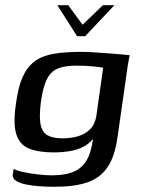

<svg xmlns="http://www.w3.org/2000/svg" viewBox="-20 -601 541 737"><path d="M200 -581H242L297 -506L375 -581H419L307 -462H276ZM189 116Q161 116 132 114Q103 112 79 107Q55 102 41 92.5Q27 83 29 68Q30 64 31 57Q32 50 32 47Q44 54 69.5 59.5Q95 65 125 68.5Q155 72 178 72Q236 72 269.5 55Q303 38 319.5 0.5Q336 -37 340 -99H356Q341 -66 316.5 -48Q292 -30 259 -23Q226 -16 186 -16Q127 -16 91 -31Q55 -46 42.5 -86Q30 -126 41 -201Q49 -265 66.5 -304.5Q84 -344 113 -365.5Q142 -387 186 -394.5Q230 -402 293 -402Q314 -402 342.5 -400Q371 -398 399.5 -396Q428 -394 449 -392Q470 -390 478 -389Q477 -386 474.5 -373Q472 -360 469.5 -343.5Q467 -327 465 -311L431 -74Q421 -1 393 40.5Q365 82 315.5 99Q266 116 189 116ZM220 -70Q252 -70 279.5 -78Q307 -86 326 -105Q345 -124 350 -157L376 -341Q367 -343 338.5 -346Q310 -349 272 -349Q229 -349 202 -338Q175 -327 160 -297Q145 -267 137 -210Q130 -155 135.5 -124.5Q141 -94 162 -82Q183 -70 220 -70Z"/></svg>

Font: Genos Medium
Style: Italic
Weight: 500
Italic angle: -8°
Designer: Robert E. Leuschke
Foundry: Robert E. Leuschke
Version: Version 1.010